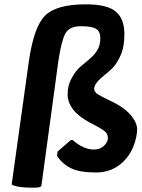

<svg xmlns="http://www.w3.org/2000/svg" viewBox="-20 -780 653 886"><path d="M172 70 171 76Q171 81 161 84Q158 84 154 85Q150 86 145 86H133Q82 86 57.5 80Q33 74 34 70L113 -496Q136 -657 188.5 -708.5Q241 -760 376 -760Q475 -760 514.5 -726.5Q554 -693 554 -623Q554 -563 536.5 -524.5Q519 -486 500.5 -467.5Q482 -449 463 -434Q385 -373 433 -344Q453 -332 479.5 -319.5Q506 -307 518 -300Q561 -277 587 -244.5Q613 -212 613 -181Q613 -175 612 -168Q601 -85 549.5 -34.5Q498 16 422.5 16Q347 16 307 -4Q267 -24 243 -61L246 -81L307 -134H315Q365 -90 414 -90Q442 -90 460 -107.5Q478 -125 478 -143Q478 -161 465 -173Q445 -189 395 -214Q292 -269 292 -345Q292 -386 311 -420Q330 -454 350 -471.5Q370 -489 389 -504Q436 -543 441 -582Q443 -594 443 -604Q443 -634 424 -646.5Q405 -659 352.5 -659Q300 -659 281.5 -625Q263 -591 249 -496Z"/></svg>

Font: Chau Philomene One
Style: Italic
Weight: 400
Designer: Vicente Lamonaca
Foundry: TipoType
Version: Version 1.002